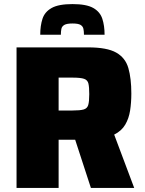

<svg xmlns="http://www.w3.org/2000/svg" viewBox="-20 -920 708 940"><path d="M61 0V-688H412Q504 -688 549 -662.5Q594 -637 608.5 -586.5Q623 -536 623 -462Q623 -418 617 -379Q611 -340 593 -309.5Q575 -279 539 -261L637 0H425L348 -236H342H267V0ZM267 -379H335Q372 -379 389.5 -384Q407 -389 412 -406Q417 -423 417 -459Q417 -493 413 -510.5Q409 -528 392 -534Q375 -540 335 -540H267ZM335 -900Q403 -900 436.5 -881Q470 -862 481 -828Q492 -794 492 -750H391Q391 -766 388.5 -778.5Q386 -791 374.5 -798Q363 -805 335 -805Q307 -805 295 -798Q283 -791 280.5 -778.5Q278 -766 278 -750H177Q177 -794 188 -828Q199 -862 233 -881Q267 -900 335 -900Z"/></svg>

Font: Saira ExtraBold
Style: Regular
Weight: 800
Designer: Hector Gatti with collaboration of the Omnibus-Type team
Foundry: Omnibus-Type
Version: Version 1.100; ttfautohint (v1.8.3)